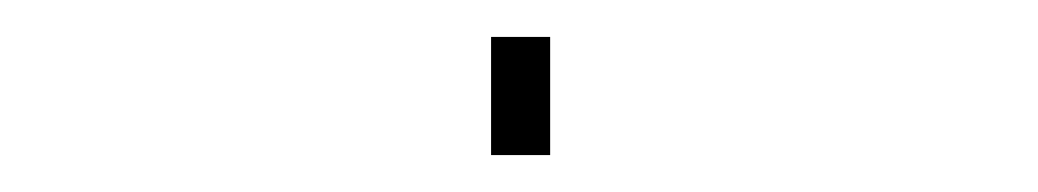

<svg xmlns="http://www.w3.org/2000/svg" viewBox="-20 -52 562 104"><path d="M246 -32H278V32H246Z"/></svg>

Font: Zector
Style: Regular
Weight: 400
Designer: GGBot
Version: 0.72